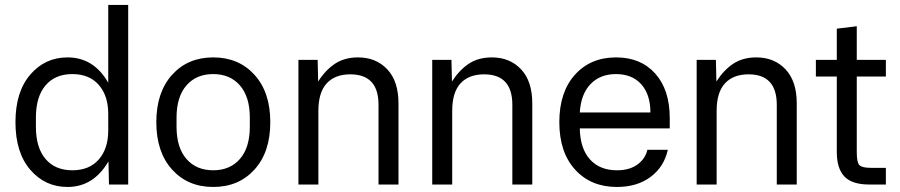

<svg xmlns="http://www.w3.org/2000/svg" viewBox="-20 -740 3611 770"><path d="M251 9.8Q160.6 9.8 101.3 -59.3Q42 -128.4 42 -250Q42 -371.6 101.3 -440.7Q160.6 -509.8 251 -509.8Q356 -509.8 414.1 -408.2V-720.2H494.1V0H417L415 -92.8Q355 9.8 251 9.8ZM124 -231.9Q124 -147.9 162.6 -102.5Q201.2 -57.1 270 -57.1Q338.4 -57.1 376.2 -100.6Q414.1 -144 414.1 -216.8V-283.2Q414.1 -356 376.2 -399.4Q338.4 -442.9 270 -442.9Q201.2 -442.9 162.6 -397.5Q124 -352.1 124 -268.1Z M835 9.8Q732.9 9.8 669.9 -60.3Q606.9 -130.4 606.9 -250Q606.9 -369.6 669.9 -439.7Q732.9 -509.8 835 -509.8Q937.5 -509.8 1000.7 -439.9Q1064 -370.1 1064 -250Q1064 -129.9 1000.7 -60.1Q937.5 9.8 835 9.8ZM688 -231.9Q688 -148.4 727.5 -102.8Q767.1 -57.1 835 -57.1Q902.8 -57.1 942.4 -102.8Q981.9 -148.4 981.9 -231.9V-268.1Q981.9 -351.6 942.4 -397.2Q902.8 -442.9 835 -442.9Q767.1 -442.9 727.5 -397.2Q688 -351.6 688 -268.1Z M1176.8 0V-500H1253.9L1255.9 -413.1Q1285.6 -459.5 1323.7 -484.6Q1361.8 -509.8 1416 -509.8Q1488.3 -509.8 1533.2 -461.9Q1578.1 -414.1 1578.1 -325.2V0H1498V-319.8Q1498 -441.9 1384.8 -441.9Q1323.7 -441.9 1290.3 -405.8Q1256.8 -369.6 1256.8 -294.9V0Z M1713.4 0V-500H1790.5L1792.5 -413.1Q1822.3 -459.5 1860.4 -484.6Q1898.4 -509.8 1952.6 -509.8Q2024.9 -509.8 2069.8 -461.9Q2114.7 -414.1 2114.7 -325.2V0H2034.7V-319.8Q2034.7 -441.9 1921.4 -441.9Q1860.4 -441.9 1826.9 -405.8Q1793.5 -369.6 1793.5 -294.9V0Z M2454.1 9.8Q2349.6 9.8 2286.4 -59.8Q2223.1 -129.4 2223.1 -250Q2223.1 -370.1 2285.4 -439.9Q2347.7 -509.8 2451.2 -509.8Q2549.8 -509.8 2607.9 -444.8Q2666 -379.9 2666 -266.1V-225.1H2305.2Q2306.6 -144.5 2345.9 -100.8Q2385.3 -57.1 2454.1 -57.1Q2505.4 -57.1 2536.9 -80.6Q2568.4 -104 2576.2 -139.2H2658.2Q2643.1 -70.8 2589.1 -30.5Q2535.2 9.8 2454.1 9.8ZM2305.2 -289.1H2588.4Q2588.4 -360.8 2551.8 -401.9Q2515.1 -442.9 2450.2 -442.9Q2386.7 -442.9 2348.1 -402.6Q2309.6 -362.3 2305.2 -289.1Z M2773.9 0V-500H2851.1L2853 -413.1Q2882.8 -459.5 2920.9 -484.6Q2959 -509.8 3013.2 -509.8Q3085.4 -509.8 3130.4 -461.9Q3175.3 -414.1 3175.3 -325.2V0H3095.2V-319.8Q3095.2 -441.9 2981.9 -441.9Q2920.9 -441.9 2887.5 -405.8Q2854 -369.6 2854 -294.9V0Z M3465.8 0Q3397 0 3366.5 -32.2Q3335.9 -64.5 3335.9 -129.9V-433.1H3252V-500H3335.9V-625L3416 -634.8V-500H3532.7V-433.1H3416V-128.9Q3416 -88.9 3426.5 -77.9Q3437 -66.9 3472.7 -66.9H3532.7V0Z"/></svg>

Font: TASA Orbiter Deck
Style: Regular
Weight: 400
Designer: Weizhong Zhang
Version: Version 1.000;Glyphs 3.1.2 (3151)